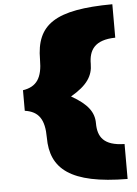

<svg xmlns="http://www.w3.org/2000/svg" viewBox="-66 -860 818 1144"><g transform="rotate(-5 343.0 -287.5)"><path d="M192 -519C192 -410 158 -359 75 -346V-223C158 -211 192 -161 192 -52C192 134 308 233 650 235V26C526 24 491 -30 491 -112C491 -177 456 -228 357 -284C456 -341 491 -396 491 -467C491 -549 526 -608 650 -610V-810C308 -808 192 -730 192 -519Z"/></g></svg>

Font: Mattone Black
Style: Regular
Weight: 900
Width: 6
Designer: Nunzio Mazzaferro
Foundry: Collletttivo
Version: Version 2.000;Glyphs 3.2 (3217)